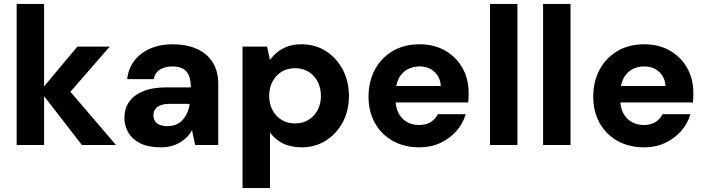

<svg xmlns="http://www.w3.org/2000/svg" viewBox="-20 -740 3603 980"><path d="M398 0 185 -275 375 -502H540L291 -216V-328L572 0ZM65 0V-720H205V0Z M800 12Q737 12 696 -8.5Q655 -29 635 -63.5Q615 -98 615 -139Q615 -185 638.5 -219.5Q662 -254 710 -274Q758 -294 830 -294H954Q954 -330 944.5 -353.5Q935 -377 914.5 -389Q894 -401 860 -401Q823 -401 797 -385Q771 -369 765 -336H629Q635 -390 665.5 -430Q696 -470 746.5 -492Q797 -514 861 -514Q932 -514 984.5 -490.5Q1037 -467 1065.5 -422Q1094 -377 1094 -311V0H976L960 -76Q950 -56 934.5 -40.5Q919 -25 899 -13Q879 -1 854.5 5.5Q830 12 800 12ZM834 -96Q859 -96 879 -104.5Q899 -113 913 -129Q927 -145 936 -165.5Q945 -186 948 -209V-210H847Q818 -210 799.5 -202.5Q781 -195 772 -182Q763 -169 763 -152Q763 -133 772 -120.5Q781 -108 797 -102Q813 -96 834 -96Z M1218 220V-502H1343L1358 -434Q1374 -456 1396 -474Q1418 -492 1448.5 -503Q1479 -514 1519 -514Q1589 -514 1643 -479.5Q1697 -445 1729 -385.5Q1761 -326 1761 -250Q1761 -175 1729 -115.5Q1697 -56 1642.5 -22Q1588 12 1520 12Q1464 12 1424 -8Q1384 -28 1358 -64V220ZM1486 -110Q1525 -110 1554.5 -128Q1584 -146 1601 -177.5Q1618 -209 1618 -250Q1618 -292 1601 -324Q1584 -356 1554.5 -374Q1525 -392 1486 -392Q1447 -392 1417.5 -374Q1388 -356 1371 -324Q1354 -292 1354 -251Q1354 -210 1371 -178Q1388 -146 1417.5 -128Q1447 -110 1486 -110Z M2121 12Q2044 12 1985.5 -20.5Q1927 -53 1894 -111.5Q1861 -170 1861 -246Q1861 -324 1893.5 -384.5Q1926 -445 1984.5 -479.5Q2043 -514 2121 -514Q2196 -514 2252.5 -481.5Q2309 -449 2340.5 -393Q2372 -337 2372 -265Q2372 -255 2371.5 -242.5Q2371 -230 2370 -217H1961V-301H2230Q2227 -347 2196.5 -374Q2166 -401 2121 -401Q2087 -401 2059 -385.5Q2031 -370 2015 -339Q1999 -308 1999 -260V-231Q1999 -192 2014 -163Q2029 -134 2056 -118Q2083 -102 2119 -102Q2155 -102 2178.5 -117Q2202 -132 2215 -157H2357Q2343 -109 2309.5 -71Q2276 -33 2228 -10.5Q2180 12 2121 12Z M2481 0V-720H2621V0Z M2752 0V-720H2892V0Z M3268 12Q3191 12 3132.5 -20.5Q3074 -53 3041 -111.5Q3008 -170 3008 -246Q3008 -324 3040.5 -384.5Q3073 -445 3131.5 -479.5Q3190 -514 3268 -514Q3343 -514 3399.5 -481.5Q3456 -449 3487.5 -393Q3519 -337 3519 -265Q3519 -255 3518.5 -242.5Q3518 -230 3517 -217H3108V-301H3377Q3374 -347 3343.5 -374Q3313 -401 3268 -401Q3234 -401 3206 -385.5Q3178 -370 3162 -339Q3146 -308 3146 -260V-231Q3146 -192 3161 -163Q3176 -134 3203 -118Q3230 -102 3266 -102Q3302 -102 3325.5 -117Q3349 -132 3362 -157H3504Q3490 -109 3456.5 -71Q3423 -33 3375 -10.5Q3327 12 3268 12Z"/></svg>

Font: DM Sans 16pt ExtraBold
Style: Regular
Weight: 800
Version: Version 4.004;gftools[0.9.30]